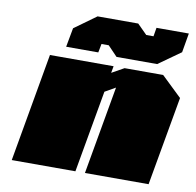

<svg xmlns="http://www.w3.org/2000/svg" viewBox="-82 -827 933 912"><g transform="rotate(10 384.5 -371.5)"><path d="M438 -569 392 -617H357L349 -575H194L211 -667L316 -743H512L559 -696H594L601 -738H757L741 -645L634 -569ZM33 0 125 -523H432L426 -490L485 -523H671L769 -429L693 0H386L461 -425L410 -396L340 0Z"/></g></svg>

Font: Tomorrow Black
Style: Italic
Weight: 900
Italic angle: -10°
Designer: Tony de Marco, Monica Rizzolli
Foundry: Just in Type
Version: Version 2.002